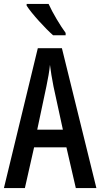

<svg xmlns="http://www.w3.org/2000/svg" viewBox="-20 -960 512 980"><path d="M228 -940H116V-931C142 -890 213 -813 251 -780H315V-792C289 -827 248 -895 228 -940ZM367 0H472L296 -714H173L0 0H107L154 -208H319ZM253 -519 301 -298H170L217 -520C225 -558 232 -597 235 -629C239 -597 245 -559 253 -519Z"/></svg>

Font: Noto Sans Lao ExtraCondensed Medium
Style: Regular
Weight: 500
Width: 2
Designer: Monotype Design Team
Foundry: Monotype Imaging Inc.
Version: Version 2.003